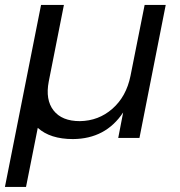

<svg xmlns="http://www.w3.org/2000/svg" viewBox="-30 -546 714 760"><path d="M223 -526.5 163 -223.5Q149 -151 182 -108.8Q215 -66.5 286 -66.5Q360.5 -67.5 415.2 -115.8Q470 -164 486.5 -245.5L542.5 -526.5H626L522 0H438L457.5 -101Q388.5 3.5 259 4.5Q168.5 4.5 119.5 -40L73 194H-10.5L132.5 -526.5Z"/></svg>

Font: Argentum Sans Light
Style: Italic
Weight: 300
Italic angle: -11.3°
Designer: Julieta Ulanovsky (font), Owen Earl (portions from Jones font), Cristiano Sobral (main changes and remaster)
Foundry: Julieta Ulanovsky (font), Owen Earl (portions from Jones font), Cristiano Sobral (main changes and remaster)
Version: Version 3.127